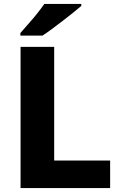

<svg xmlns="http://www.w3.org/2000/svg" viewBox="-20 -951 613 971"><path d="M84 0V-714H254V-139H537V0ZM391 -921Q375 -907 350 -887Q325 -867 296.5 -845Q268 -823 241.5 -803.5Q215 -784 195 -771H83V-784Q99 -803 122 -828.5Q145 -854 167 -881.5Q189 -909 204 -931H391Z"/></svg>

Font: Noto Sans Bengali ExtraBold
Style: Regular
Weight: 800
Designer: Jelle Bosma - Monotype Design Team
Foundry: Monotype Imaging Inc.
Version: Version 2.003; ttfautohint (v1.8.4.7-5d5b)